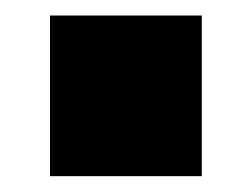

<svg xmlns="http://www.w3.org/2000/svg" viewBox="-20 -626 321 245"><path d="M43.8 -401.2H237.5V-606.2H43.8Z"/></svg>

Font: Basalte Marquee
Style: Regular
Weight: 400
Designer: Ange Degheest & Benjamin Gomez & Eugénie Bidaut
Foundry: Velvetyne Type Foundry
Version: Version 1.000;FEAKit 1.0